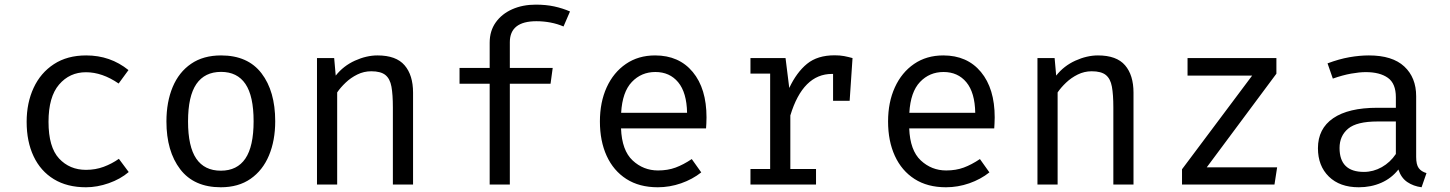

<svg xmlns="http://www.w3.org/2000/svg" viewBox="-20 -788 6194 820"><path d="M347.2 -62.6Q387.7 -62.6 422.8 -75.6Q457.9 -88.7 487.7 -109.7L529.7 -53.3Q494.4 -23.1 444.6 -5.6Q394.9 11.8 347.2 11.8Q266.7 11.8 210 -22.8Q153.3 -57.4 123.6 -120.3Q93.8 -183.1 93.8 -267.7Q93.8 -348.7 123.6 -412.8Q153.3 -476.9 210.3 -514.1Q267.2 -551.3 348.2 -551.3Q451.3 -551.3 528.7 -488.7L486.7 -431.3Q416.4 -479.5 347.2 -479.5Q277.4 -479.5 232.3 -426.9Q187.2 -374.4 187.2 -267.7Q187.2 -159.5 232.3 -111Q277.4 -62.6 347.2 -62.6Z M924.1 -551.3Q1038.5 -551.3 1096.9 -474.9Q1155.4 -398.5 1155.4 -270.3Q1155.4 -187.7 1128.7 -124.1Q1102.1 -60.5 1050.3 -24.4Q998.5 11.8 923.1 11.8Q808.7 11.8 749.7 -65.1Q690.8 -142.1 690.8 -269.2Q690.8 -352.3 717.4 -416.2Q744.1 -480 796.2 -515.6Q848.2 -551.3 924.1 -551.3ZM924.1 -481Q854.4 -481 818.7 -429.2Q783.1 -377.4 783.1 -269.2Q783.1 -162.1 818.2 -110.5Q853.3 -59 923.1 -59Q992.8 -59 1027.9 -110.8Q1063.1 -162.6 1063.1 -270.3Q1063.1 -377.9 1028.2 -429.5Q993.3 -481 924.1 -481Z M1333.8 0V-540H1407.2L1413.8 -465.1Q1446.7 -506.7 1495.9 -529Q1545.1 -551.3 1592.3 -551.3Q1671.8 -551.3 1707.9 -509.2Q1744.1 -467.2 1744.1 -392.3V0H1657.9V-328.7Q1657.9 -384.1 1651.8 -417.9Q1645.6 -451.8 1625.9 -467.7Q1606.2 -483.6 1565.6 -483.6Q1533.8 -483.6 1505.9 -469.7Q1477.9 -455.9 1456.2 -435.1Q1434.4 -414.4 1420 -393.3V0Z M2268.2 -768.2Q2311.8 -768.2 2347.2 -760.5Q2382.6 -752.8 2414.4 -739L2386.7 -674.9Q2360.5 -686.2 2331 -691.8Q2301.5 -697.4 2270.8 -697.4Q2157.4 -697.4 2157.4 -607.7V-497.9H2340.5L2331.3 -430.3H2157.4V0H2071.3V-430.3H1942.6V-497.9H2071.3V-605.6Q2071.3 -655.9 2097.2 -692.3Q2123.1 -728.7 2167.7 -748.5Q2212.3 -768.2 2268.2 -768.2Z M2632.3 -239.5Q2635.9 -145.6 2681.8 -102.8Q2727.7 -60 2790.3 -60Q2831.8 -60 2865.1 -72.3Q2898.5 -84.6 2934.4 -108.7L2974.9 -51.8Q2937.4 -22.1 2888.7 -5.1Q2840 11.8 2789.2 11.8Q2710.3 11.8 2655.1 -23.6Q2600 -59 2571 -122.3Q2542.1 -185.6 2542.1 -269.2Q2542.1 -351.3 2571 -414.9Q2600 -478.5 2653.1 -514.9Q2706.2 -551.3 2777.9 -551.3Q2880 -551.3 2938.7 -480.5Q2997.4 -409.7 2997.4 -286.7Q2997.4 -272.8 2996.7 -260.5Q2995.9 -248.2 2995.4 -239.5ZM2779 -480.5Q2719 -480.5 2678.5 -437.9Q2637.9 -395.4 2632.8 -306.2H2914.4Q2912.8 -392.8 2876.4 -436.7Q2840 -480.5 2779 -480.5Z M3185.1 0V-66.2H3269.2V-473.8H3185.1V-540H3334.9L3350.8 -412.3Q3382.1 -479 3426.7 -515.4Q3471.3 -551.8 3544.6 -551.8Q3567.2 -551.8 3584.9 -548.5Q3602.6 -545.1 3621 -540L3608.7 -357.4H3537.9V-472.3Q3535.9 -472.3 3533.3 -472.3Q3409.2 -472.3 3355.4 -294.9V-66.2H3465.1V0Z M3863.1 -239.5Q3866.7 -145.6 3912.6 -102.8Q3958.5 -60 4021 -60Q4062.6 -60 4095.9 -72.3Q4129.2 -84.6 4165.1 -108.7L4205.6 -51.8Q4168.2 -22.1 4119.5 -5.1Q4070.8 11.8 4020 11.8Q3941 11.8 3885.9 -23.6Q3830.8 -59 3801.8 -122.3Q3772.8 -185.6 3772.8 -269.2Q3772.8 -351.3 3801.8 -414.9Q3830.8 -478.5 3883.8 -514.9Q3936.9 -551.3 4008.7 -551.3Q4110.8 -551.3 4169.5 -480.5Q4228.2 -409.7 4228.2 -286.7Q4228.2 -272.8 4227.4 -260.5Q4226.7 -248.2 4226.2 -239.5ZM4009.7 -480.5Q3949.7 -480.5 3909.2 -437.9Q3868.7 -395.4 3863.6 -306.2H4145.1Q4143.6 -392.8 4107.2 -436.7Q4070.8 -480.5 4009.7 -480.5Z M4410.8 0V-540H4484.1L4490.8 -465.1Q4523.6 -506.7 4572.8 -529Q4622.1 -551.3 4669.2 -551.3Q4748.7 -551.3 4784.9 -509.2Q4821 -467.2 4821 -392.3V0H4734.9V-328.7Q4734.9 -384.1 4728.7 -417.9Q4722.6 -451.8 4702.8 -467.7Q4683.1 -483.6 4642.6 -483.6Q4610.8 -483.6 4582.8 -469.7Q4554.9 -455.9 4533.1 -435.1Q4511.3 -414.4 4496.9 -393.3V0Z M5133.8 -73.3H5434.4L5423.1 0H5028.2V-65.1L5327.7 -465.1H5051.8V-540H5431.3V-473.3Z M6028.2 -117.9Q6028.2 -85.1 6039 -70.3Q6049.7 -55.4 6072.3 -48.7L6051.3 11.8Q6016.4 7.2 5990.3 -10.5Q5964.1 -28.2 5952.3 -64.1Q5923.1 -26.7 5879.2 -7.4Q5835.4 11.8 5783.1 11.8Q5702.1 11.8 5655.4 -33.8Q5608.7 -79.5 5608.7 -154.9Q5608.7 -238.5 5673.8 -283.1Q5739 -327.7 5862.1 -327.7H5941.5V-372.8Q5941.5 -431.3 5907.4 -455.6Q5873.3 -480 5812.8 -480Q5786.2 -480 5750.3 -473.6Q5714.4 -467.2 5672.3 -452.3L5649.7 -517.4Q5699 -535.9 5742.8 -543.6Q5786.7 -551.3 5826.2 -551.3Q5926.7 -551.3 5977.4 -504.1Q6028.2 -456.9 6028.2 -376.9ZM5805.1 -53.8Q5845.1 -53.8 5881.3 -74.1Q5917.4 -94.4 5941.5 -130.3V-269.2H5863.6Q5774.4 -269.2 5737.7 -238.5Q5701 -207.7 5701 -155.9Q5701 -53.8 5805.1 -53.8Z"/></svg>

Font: FiraCode Nerd Font
Style: Regular
Weight: 400
Designer: Carrois Corporate, Edenspiekermann AG, Nikita Prokopov
Foundry: Carrois Corporate, Edenspiekermann AG, Nikita Prokopov
Version: Version 6.002;Nerd Fonts 2.1.0